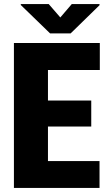

<svg xmlns="http://www.w3.org/2000/svg" viewBox="-20 -922 528 942"><path d="M468.3 -131.8V0H157.2V-131.8ZM215.3 -710.9V0H48.3V-710.9ZM427.7 -428.7V-301.3H157.2V-428.7ZM469.7 -710.9V-578.6H157.2V-710.9ZM219.2 -901.9 275.9 -836.4 332 -901.9H468.3V-896.5L326.7 -758.3H225.6L82 -897.5V-901.9Z"/></svg>

Font: Roboto Condensed Black
Style: Regular
Weight: 900
Designer: Christian Robertson
Foundry: Google
Version: Version 3.008; 2023